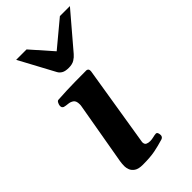

<svg xmlns="http://www.w3.org/2000/svg" viewBox="-235 -815 887 887"><g transform="rotate(-45 208.5 -371.5)"><path d="M137.2 6.3Q108.9 6.3 95 -3.4Q81.1 -13.2 76.4 -25.9Q71.8 -38.6 71.8 -47.9Q71.8 -66.4 74.2 -80.1L127 -383.3Q127.9 -387.7 128.2 -391.1Q128.4 -394.5 128.4 -397.9Q128.4 -419.9 117.4 -427.7Q106.4 -435.5 92.3 -436.8Q78.1 -438 67.4 -440.9Q62.5 -443.4 60.1 -447.3Q57.6 -451.2 58.6 -460.4Q59.6 -466.3 63.5 -473.9Q67.4 -481.4 73.2 -481.9Q135.3 -485.8 185.1 -486.3Q234.9 -486.8 261.2 -486.8Q265.1 -486.8 269.5 -482.9Q273.9 -479 272.9 -467.3L208.5 -69.8Q208.5 -55.7 217 -51.3Q225.6 -46.9 238.3 -46.9Q249 -46.9 261.7 -50Q274.4 -53.2 280.8 -53.2Q287.1 -53.2 289.8 -46.9Q292.5 -40.5 292.5 -32.7Q292.5 -20.5 280.8 -16.1Q247.6 -5.9 216.6 0.2Q185.5 6.3 137.2 6.3ZM211.9 -552.2Q189 -552.2 177 -559.3Q165 -566.4 159.2 -577.1L65.9 -750.5H133.8L226.1 -646L351.6 -750.5H417L272.9 -581.5Q263.2 -569.8 249 -561Q234.9 -552.2 211.9 -552.2Z"/></g></svg>

Font: Gelasio SemiBold
Style: Italic
Weight: 600
Italic angle: -8.5°
Designer: Eben Sorkin
Foundry: Eben Sorkin
Version: Version 1.008